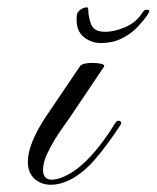

<svg xmlns="http://www.w3.org/2000/svg" viewBox="-20 -499 433 531"><path d="M121 12Q94 12 75.5 -4.5Q57 -21 57 -52Q57 -68 63 -89Q70 -111 79.5 -129.5Q89 -148 96.5 -160Q104 -172 104 -172L202 -317Q208 -322 217 -323.5Q226 -325 236 -325Q250 -325 260 -322.5Q270 -320 268 -315L169 -168Q166 -164 149.5 -140.5Q133 -117 118 -89Q99 -54 99 -29Q99 -2 124 -2Q132 -2 143.5 -5.5Q155 -9 170 -17Q233 -52 299 -159Q302 -164 304.5 -164.5Q307 -165 308 -165Q313 -165 314.5 -161.5Q316 -158 313 -153Q277 -98 242.5 -58Q208 -18 170 0Q145 12 121 12ZM258 -380Q233 -380 212.5 -396Q192 -412 192 -443Q192 -447 192 -451Q192 -455 193 -459Q194 -467 205 -474Q210 -477 217 -478.5Q224 -480 224 -474Q224 -453 232 -432Q240 -411 271 -411Q296 -411 325.5 -423.5Q355 -436 372 -461Q377 -469 379.5 -470.5Q382 -472 385 -472Q393 -472 393 -468Q393 -466 388 -458Q378 -443 360.5 -424.5Q343 -406 317.5 -393Q292 -380 258 -380Z"/></svg>

Font: Fleur De Leah
Style: Regular
Weight: 400
Designer: Robert E. Leuschke
Foundry: Robert E. Leuschke
Version: Version 1.010; ttfautohint (v1.8.3)